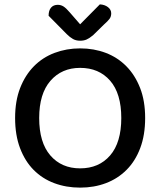

<svg xmlns="http://www.w3.org/2000/svg" viewBox="-20 -843 733 877"><path d="M643 -304Q643 -226 620.5 -166.5Q598 -107 558 -67Q518 -27 464 -6.5Q410 14 346 14Q282 14 227.5 -6.5Q173 -27 133.5 -67Q94 -107 71.5 -166.5Q49 -226 49 -304Q49 -382 72 -441Q95 -500 135 -540.5Q175 -581 229.5 -601.5Q284 -622 346 -622Q409 -622 463 -601.5Q517 -581 557 -540.5Q597 -500 620 -441Q643 -382 643 -304ZM534 -304Q534 -416 483 -474.5Q432 -533 346 -533Q262 -533 210.5 -474Q159 -415 159 -304Q159 -192 210 -133Q261 -74 346 -74Q432 -74 483 -133Q534 -192 534 -304ZM436 -823Q458 -822 473 -810.5Q488 -799 488 -782Q488 -767 480 -756.5Q472 -746 456 -732L405 -682Q388 -668 375.5 -662.5Q363 -657 346 -657Q327 -657 313 -665Q299 -673 285 -687L202 -771Q202 -795 213 -808Q224 -821 244 -821Q258 -821 270 -813.5Q282 -806 299 -786L346 -732Z"/></svg>

Font: Baloo 2 Medium
Style: Regular
Weight: 500
Designer: Sarang Kulkarni and Ek Type
Foundry: Ek Type
Version: Version 1.640;hotconv 1.0.111;makeotfexe 2.5.65597; ttfautoh